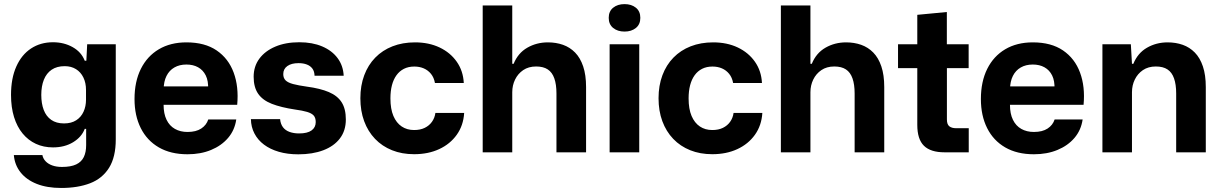

<svg xmlns="http://www.w3.org/2000/svg" viewBox="-20 -756 6059 953"><path d="M283.9 177Q213.3 177 162.3 156.7Q111.3 136.4 82.1 99.6Q52.9 62.9 48.7 13.7H190.4Q193.6 31.1 206.4 44.5Q219.1 57.9 239.6 65.2Q260.1 72.6 287.4 72.6Q331.7 72.6 358.1 60.1Q384.4 47.6 396 23.4Q407.6 -0.7 407.6 -35.7V-116.3H400.6Q385.1 -75.6 342.8 -50Q300.4 -24.4 243 -24.4Q196.3 -24.4 158.1 -42.1Q120 -59.7 92.4 -93.2Q64.7 -126.7 49.7 -174.9Q34.7 -223.1 34.7 -285Q34.7 -367.1 60.9 -425.7Q87 -484.3 134 -515.3Q181 -546.3 243 -546.3Q297.6 -546.3 340.6 -522.1Q383.7 -497.9 400.6 -454.7H408.6L412.7 -536.3H554.6V-64.3Q554.6 23.7 521.3 76.9Q488 130.1 427.2 153.6Q366.4 177 283.9 177ZM297.7 -143.4Q334 -143.4 358.2 -159Q382.4 -174.6 394.6 -201.3Q406.9 -228 406.9 -261.3V-309.3Q406.9 -344.7 393.9 -371.3Q381 -397.9 357.3 -412.7Q333.6 -427.6 301.3 -427.6Q262.3 -427.6 236.4 -410Q210.6 -392.4 197.7 -360.3Q184.9 -328.1 184.9 -285Q184.9 -242.1 197 -210.4Q209.1 -178.6 234.3 -161Q259.4 -143.4 297.7 -143.4Z M910.7 9.7Q827.3 9.7 768.5 -24.3Q709.7 -58.3 678.7 -120.2Q647.7 -182 647.7 -264.3Q647.7 -351 679.2 -414.2Q710.7 -477.3 768.5 -511.5Q826.3 -545.7 905.3 -545.7Q996.7 -545.7 1055.3 -505.7Q1114 -465.7 1139.8 -395.7Q1165.7 -325.7 1157.3 -235.7H792Q792 -191.7 806.7 -161.5Q821.3 -131.3 848.2 -116.2Q875 -101 910.7 -101Q953 -101 978.8 -118Q1004.7 -135 1013.7 -163H1152.7Q1145 -110 1112.2 -71.5Q1079.3 -33 1027.7 -11.7Q976 9.7 910.7 9.7ZM792.3 -313 779.3 -327.3H1026.7L1013 -313Q1014.7 -354.7 1001.3 -381.5Q988 -408.3 963.3 -422Q938.7 -435.7 905.3 -435.7Q871 -435.7 845.7 -421.2Q820.3 -406.7 806.5 -379.2Q792.7 -351.7 792.3 -313Z M1460.7 10Q1406.9 10 1363.9 -2.6Q1321 -15.1 1290.4 -38.1Q1259.7 -61.1 1242.9 -93.5Q1226 -125.9 1225.4 -164.7H1370.3Q1372.6 -140.3 1384.6 -124.4Q1396.7 -108.6 1417.5 -101.1Q1438.3 -93.7 1464.6 -93.7Q1505.7 -93.7 1526.4 -108.6Q1547.1 -123.6 1547.1 -149.9Q1547.1 -171.4 1536.9 -182.7Q1526.6 -194 1504.1 -200.6Q1481.7 -207.3 1444.1 -212.4Q1374.6 -222.9 1329 -240.7Q1283.4 -258.6 1261.2 -290.9Q1239 -323.3 1239 -375Q1239 -426.6 1267.4 -464.9Q1295.7 -503.1 1346.7 -524.7Q1397.7 -546.3 1465.6 -546.3Q1530.7 -546.3 1579.2 -525.6Q1627.7 -505 1655.6 -467.6Q1683.4 -430.3 1685.9 -380.1H1541.3Q1540.7 -402 1530.5 -415.6Q1520.3 -429.3 1502.8 -435.9Q1485.3 -442.6 1461.6 -442.6Q1426.6 -442.6 1406.3 -428.2Q1386 -413.9 1386 -388.3Q1386 -368.6 1397.6 -357.1Q1409.3 -345.6 1435.4 -338.7Q1461.4 -331.9 1503 -326Q1569.1 -317.3 1612.2 -299Q1655.3 -280.7 1675.9 -248.1Q1696.6 -215.6 1696.6 -162.9Q1696.6 -107.6 1667.2 -69Q1637.9 -30.4 1584.7 -10.2Q1531.6 10 1460.7 10Z M2035.4 9.4Q1975 9.4 1925.9 -10.3Q1876.7 -30 1841.5 -66.8Q1806.3 -103.6 1787.5 -154.6Q1768.7 -205.6 1768.7 -268.4Q1768.7 -331.3 1787.9 -382.4Q1807 -433.6 1842.7 -470.1Q1878.4 -506.7 1928.4 -526.2Q1978.4 -545.7 2039.9 -545.7Q2108.4 -545.7 2161.9 -520.4Q2215.3 -495 2247.1 -449.6Q2279 -404.1 2282 -344H2138.9Q2133.9 -371.4 2119.2 -389.4Q2104.6 -407.4 2083.4 -416.6Q2062.3 -425.7 2036.4 -425.7Q2007 -425.7 1984.9 -414.4Q1962.7 -403.1 1947.9 -382.5Q1933 -361.9 1925.4 -332.9Q1917.9 -304 1917.9 -267.7Q1917.9 -215.3 1932.6 -180.6Q1947.4 -145.9 1973.8 -128.2Q2000.1 -110.6 2035.4 -110.6Q2066.3 -110.6 2088.4 -121.5Q2110.6 -132.4 2124.1 -151.5Q2137.7 -170.6 2141.1 -195.4H2283.9Q2280.1 -133.4 2247.3 -87.3Q2214.4 -41.1 2160 -15.9Q2105.6 9.4 2035.4 9.4Z M2375.9 0V-729H2522.6V-439.3H2529.4Q2551.1 -492.7 2597.2 -519.2Q2643.3 -545.7 2699.6 -545.7Q2739.9 -545.7 2774.4 -533.6Q2808.9 -521.4 2834.6 -495.1Q2860.3 -468.9 2874.6 -426.4Q2889 -383.9 2889 -323.6V0H2742V-291.9Q2742 -337 2731.4 -366.9Q2720.9 -396.9 2698.9 -411.4Q2676.9 -426 2641 -426Q2603.3 -426 2576.9 -408Q2550.6 -390 2536.6 -361.1Q2522.6 -332.3 2522.6 -298.3V0Z M3005.9 0V-536.3H3152.9V0ZM3079.9 -599.3Q3045.5 -599.3 3023.5 -617.2Q3001.4 -635.1 3001.4 -667.4Q3001.4 -700 3023.5 -717.8Q3045.5 -735.6 3079.9 -735.6Q3114.2 -735.6 3136.2 -717.8Q3158.3 -700 3158.3 -667.4Q3158.3 -635.1 3136.2 -617.2Q3114.2 -599.3 3079.9 -599.3Z M3515.4 9.4Q3455 9.4 3405.9 -10.3Q3356.7 -30 3321.5 -66.8Q3286.3 -103.6 3267.5 -154.6Q3248.7 -205.6 3248.7 -268.4Q3248.7 -331.3 3267.9 -382.4Q3287 -433.6 3322.7 -470.1Q3358.4 -506.7 3408.4 -526.2Q3458.4 -545.7 3519.9 -545.7Q3588.4 -545.7 3641.9 -520.4Q3695.3 -495 3727.1 -449.6Q3759 -404.1 3762 -344H3618.9Q3613.9 -371.4 3599.2 -389.4Q3584.6 -407.4 3563.4 -416.6Q3542.3 -425.7 3516.4 -425.7Q3487 -425.7 3464.9 -414.4Q3442.7 -403.1 3427.9 -382.5Q3413 -361.9 3405.4 -332.9Q3397.9 -304 3397.9 -267.7Q3397.9 -215.3 3412.6 -180.6Q3427.4 -145.9 3453.8 -128.2Q3480.1 -110.6 3515.4 -110.6Q3546.3 -110.6 3568.4 -121.5Q3590.6 -132.4 3604.1 -151.5Q3617.7 -170.6 3621.1 -195.4H3763.9Q3760.1 -133.4 3727.3 -87.3Q3694.4 -41.1 3640 -15.9Q3585.6 9.4 3515.4 9.4Z M3855.9 0V-729H4002.6V-439.3H4009.4Q4031.1 -492.7 4077.2 -519.2Q4123.3 -545.7 4179.6 -545.7Q4219.9 -545.7 4254.4 -533.6Q4288.9 -521.4 4314.6 -495.1Q4340.3 -468.9 4354.6 -426.4Q4369 -383.9 4369 -323.6V0H4222V-291.9Q4222 -337 4211.4 -366.9Q4200.9 -396.9 4178.9 -411.4Q4156.9 -426 4121 -426Q4083.3 -426 4056.9 -408Q4030.6 -390 4016.6 -361.1Q4002.6 -332.3 4002.6 -298.3V0Z M4668.3 0Q4599 0 4566 -32.5Q4533 -65 4533 -136.3V-417.9H4437.4V-536.3H4533V-682.4L4679.7 -696.4V-536.3H4787.9V-417.9H4680V-163.1Q4680 -138.4 4692.1 -129Q4704.3 -119.6 4725.6 -119.6H4788.4V0Z M5111.7 9.7Q5028.3 9.7 4969.5 -24.3Q4910.7 -58.3 4879.7 -120.2Q4848.7 -182 4848.7 -264.3Q4848.7 -351 4880.2 -414.2Q4911.7 -477.3 4969.5 -511.5Q5027.3 -545.7 5106.3 -545.7Q5197.7 -545.7 5256.3 -505.7Q5315 -465.7 5340.8 -395.7Q5366.7 -325.7 5358.3 -235.7H4993Q4993 -191.7 5007.7 -161.5Q5022.3 -131.3 5049.2 -116.2Q5076 -101 5111.7 -101Q5154 -101 5179.8 -118Q5205.7 -135 5214.7 -163H5353.7Q5346 -110 5313.2 -71.5Q5280.3 -33 5228.7 -11.7Q5177 9.7 5111.7 9.7ZM4993.3 -313 4980.3 -327.3H5227.7L5214 -313Q5215.7 -354.7 5202.3 -381.5Q5189 -408.3 5164.3 -422Q5139.7 -435.7 5106.3 -435.7Q5072 -435.7 5046.7 -421.2Q5021.3 -406.7 5007.5 -379.2Q4993.7 -351.7 4993.3 -313Z M5451.9 0V-536.3H5593L5598.6 -439.3H5605.4Q5627.1 -492.7 5673.2 -519.2Q5719.3 -545.7 5775.6 -545.7Q5815.9 -545.7 5850.4 -533.6Q5884.9 -521.4 5910.6 -495.1Q5936.3 -468.9 5950.6 -426.4Q5965 -383.9 5965 -323.6V0H5818V-291.9Q5818 -337 5807.4 -366.9Q5796.9 -396.9 5774.9 -411.4Q5752.9 -426 5717 -426Q5679.3 -426 5652.9 -408Q5626.6 -390 5612.6 -361.1Q5598.6 -332.3 5598.6 -298.3V0Z"/></svg>

Font: Mona Sans ExtraLight
Style: Regular
Weight: 200
Designer: Deni Anggara
Foundry: GitHub
Version: Version 2.000